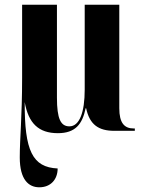

<svg xmlns="http://www.w3.org/2000/svg" viewBox="-20 -556 608 816"><path d="M147 240C196 240 225 206 225 160C118 155 84 85 85 -122C101 -32 144 10 226 10C300 10 330 -28 344 -96H346C361 -26 399 0 466 0H553V-10H548C508 -10 487 -34 487 -96V-536H340V-175C340 -79 318 -19 275 -19C238 -19 222 -51 222 -141V-536H74V-226C74 -58 64 33 64 113C64 208 102 240 147 240Z"/></svg>

Font: Noto Serif Display Condensed Extra
Style: Regular
Weight: 800
Width: 3
Designer: Monotype Design Team
Foundry: Monotype Imaging Inc.
Version: Version 1.900